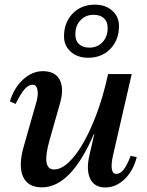

<svg xmlns="http://www.w3.org/2000/svg" viewBox="-20 -808 642 841"><path d="M163.6 12.7Q101.8 12.7 80.8 -34.6Q59.8 -81.9 84 -166.6L138 -356.1Q148.8 -392.3 144.1 -414.6Q139.5 -436.9 123 -436.9Q105.1 -436.9 88 -417.7Q70.8 -398.5 48.3 -352.8L23.3 -363.8Q41.9 -424.4 81.8 -460.4Q121.7 -496.3 168 -496.3Q220.9 -496.3 241.1 -459.2Q261.3 -422.2 243.7 -358.5L197.1 -194.3Q178.6 -129.3 183.7 -97.6Q188.7 -65.8 216.6 -65.8Q247.2 -65.8 279.8 -95.9Q312.4 -125.9 344.1 -180.8Q375.8 -235.8 403.2 -309.3Q430.7 -382.8 450 -468.8H497.6L441.1 -221.1H391.3Q291 12.7 163.6 12.7ZM440.9 13.1Q393.6 13.1 375.2 -24.9Q356.9 -62.8 371.4 -126.5L453.4 -483.6H556.9L475 -127.2Q466.2 -87.7 469.9 -67Q473.7 -46.3 489.1 -46.3Q507 -46.3 521.7 -65.1Q536.4 -83.9 552.4 -125.5L579 -119.5Q563.7 -59.8 525.9 -23.4Q488.1 13.1 440.9 13.1ZM366.2 -555Q319.9 -555 290.2 -581.2Q260.4 -607.5 260.4 -648.6Q260.4 -709.7 298.3 -748.7Q336.1 -787.6 395.5 -787.6Q441.7 -787.6 471.5 -761.4Q501.2 -735.3 501.2 -694Q501.2 -632.9 463.4 -593.9Q425.5 -555 366.2 -555ZM371.7 -599.4Q407.1 -599.4 429.4 -623.6Q451.6 -647.8 451.6 -685.3Q451.6 -713.1 435.3 -728.2Q418.9 -743.2 389.9 -743.2Q355.4 -743.2 332.7 -719.4Q310 -695.7 310 -657.3Q310 -629.5 326.5 -614.4Q342.9 -599.4 371.7 -599.4Z"/></svg>

Font: Platypi Light
Style: Italic
Weight: 300
Italic angle: -13°
Designer: David Sargent
Foundry: Bolt Cutter Type
Version: Version 1.200